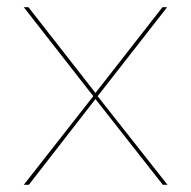

<svg xmlns="http://www.w3.org/2000/svg" viewBox="-20 -513 530 533"><path d="M239 -246 46 -493H59L245 -255L431 -493H444L251 -246L445 0H432L245 -238L60 0H46Z"/></svg>

Font: HK Grotesk Thin
Style: Regular
Weight: 100
Designer: Alfredo Marco Pradil
Foundry: Hanken Design Co.
Version: Version 3.001